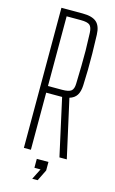

<svg xmlns="http://www.w3.org/2000/svg" viewBox="-142 -854 634 1059"><g transform="rotate(15 175.5 -324.0)"><path d="M70 0V-800H191Q246 -800 270.8 -778.2Q295.5 -756.5 297 -707Q299 -649 299.8 -600.2Q300.5 -551.5 299.8 -507.2Q299 -463 297 -418Q295.5 -382 282.2 -361.2Q269 -340.5 241 -332L315 0H273L201 -326H110V0ZM110 -364H190Q228.5 -364 242.5 -375.2Q256.5 -386.5 257 -418Q258.5 -475 259.5 -518.8Q260.5 -562.5 260 -606.2Q259.5 -650 257 -707Q255.5 -739.5 242 -750.8Q228.5 -762 191 -762H110ZM158.5 152.5 189.5 91H154.5V40H221V88.5L189.5 152.5Z"/></g></svg>

Font: Big Shoulders Text SC Thin
Style: Regular
Weight: 100
Designer: Patric King
Foundry: XO Type Co
Version: Version 2.002